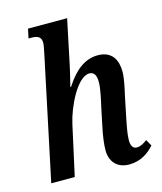

<svg xmlns="http://www.w3.org/2000/svg" viewBox="-115 -844 793 939"><g transform="rotate(-15 282.0 -375.0)"><path d="M423 10C482 10 523 -20 551 -52L533 -84C513 -69 498 -61 480 -61C461 -61 451 -77 451 -104C451 -132 458 -169 466 -209L489 -321C497 -357 508 -403 508 -438C508 -495 484 -546 411 -546C347 -546 294 -506 246 -431H242C248 -455 260 -501 270 -550L314 -760H116L106 -713H120C152 -713 170 -704 170 -674C170 -663 166 -644 161 -620L30 0H149L205 -254C222 -332 286 -471 349 -471C378 -471 383 -442 383 -418C383 -383 369 -325 363 -298L345 -212C333 -158 328 -114 328 -87C328 -30 362 10 423 10Z"/></g></svg>

Font: Noto Serif Condensed SemiBold
Style: Italic
Weight: 600
Width: 3
Italic angle: -12°
Designer: Monotype Design Team
Foundry: Monotype Imaging Inc.
Version: Version 2.014